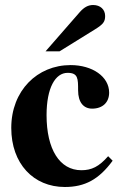

<svg xmlns="http://www.w3.org/2000/svg" viewBox="-20 -733 484 767"><path d="M162 -528H218L360 -616C392 -636 400 -646 400 -669C400 -695 381 -713 352 -713C332 -713 316 -704 299 -685ZM412 -109C375 -67 346 -53 305 -53C218 -53 166 -137 166 -273C166 -382 201 -442 250 -442C292 -442 292 -419 292 -372C292 -324 314 -299 348 -299C390 -299 416 -324 416 -363C416 -427 349 -473 262 -473C129 -473 25 -371 25 -222C25 -79 114 14 239 14C319 14 375 -16 430 -91Z"/></svg>

Font: XITS Math
Style: Bold
Weight: 700
Designer: MicroPress Inc., with final additions and corrections provided by Coen Hoffman, Elsevier (retired)
Version: Version 1.105